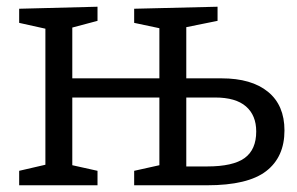

<svg xmlns="http://www.w3.org/2000/svg" viewBox="-20 -551 884 571"><path d="M37 0V-43L132 -65L115 -39V-487L136 -461L37 -483V-525L270 -531V-489L176 -464L195 -488V-296L173 -318H476L454 -296V-482L464 -465L379 -483V-525L627 -531V-489L518 -467L534 -482V-306L520 -318H639Q728 -318 777 -278Q826 -238 826 -163Q826 -84 771.5 -42Q717 0 596 0H379V-43L469 -63L454 -39V-280L476 -261H173L195 -280V-39L180 -63L270 -43V0ZM534 -43 520 -56H596Q673 -56 707.5 -81Q742 -106 742 -160Q742 -208 711.5 -234.5Q681 -261 620 -261H520L534 -274Z"/></svg>

Font: Pack4
Style: Regular
Weight: 400
Version: Version 2.002